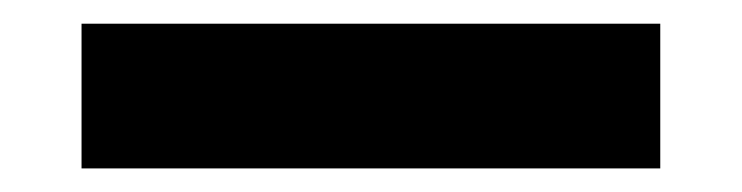

<svg xmlns="http://www.w3.org/2000/svg" viewBox="-20 -20 626 162"><path d="M48.8 122.1H537.1V0H48.8Z"/></svg>

Font: Cascadia Mono NF
Style: Bold
Weight: 700
Monospace: yes
Designer: Aaron Bell
Foundry: Saja Typeworks
Version: Version 2404.023